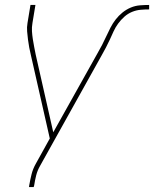

<svg xmlns="http://www.w3.org/2000/svg" viewBox="-20 -550 622 775"><path d="M97 205 98 198Q102 175 107.5 153Q113 131 125 110L181 9L105 -326Q101 -342 98 -358Q95 -374 93 -390Q91 -406 89.5 -423Q88 -440 91 -457L103 -530H123L111 -457Q108 -440 109 -424Q110 -408 112.5 -392Q115 -376 118 -360.5Q121 -345 124 -330L195 -16L373 -334Q383 -351 392 -368.5Q401 -386 409 -403.5Q417 -421 426 -438.5Q435 -456 447 -471.5Q459 -487 474.5 -499.5Q490 -512 508 -519.5Q526 -527 545 -528.5Q564 -530 582 -530V-512Q565 -512 547.5 -510.5Q530 -509 513 -502Q496 -495 482 -482.5Q468 -470 457 -455Q446 -440 438.5 -423.5Q431 -407 423.5 -390.5Q416 -374 407.5 -358Q399 -342 390 -326L142 119Q131 138 126 158Q121 178 118 198L116 205Z"/></svg>

Font: Iosevka Curly Thin Oblique
Style: Regular
Weight: 100
Italic angle: -9°
Monospace: yes
Designer: Belleve Invis
Foundry: Belleve Invis
Version: Version 11.1.0; ttfautohint (v1.8.3)